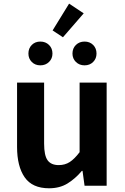

<svg xmlns="http://www.w3.org/2000/svg" viewBox="-20 -1008 677 1042"><path d="M246.4 13.8Q155.3 13.8 113.9 -45.8Q72.6 -105.3 72.6 -210.6V-559.8H219.4V-228.7Q219.4 -164.3 238.3 -138.2Q257.3 -112 298.6 -112Q332.7 -112 358.4 -128.6Q384.1 -145.2 412 -182.1V-559.8H558.8V0H438.9L427.9 -80.6H424.3Q388.2 -37.8 346 -12Q303.8 13.8 246.4 13.8ZM198.8 -653.4Q170.8 -653.4 152.5 -671.7Q134.2 -690 134.2 -717.3Q134.2 -745.8 152.5 -764.1Q170.8 -782.4 198.8 -782.4Q227.3 -782.4 246 -764.1Q264.7 -745.8 264.7 -717.3Q264.7 -690 246 -671.7Q227.3 -653.4 198.8 -653.4ZM321.6 -805.7 265.5 -842.9 355 -988.3 434.3 -935.6ZM438.9 -653.4Q410.7 -653.4 392 -671.7Q373.3 -690 373.3 -717.3Q373.3 -745.8 392 -764.1Q410.7 -782.4 438.9 -782.4Q467.2 -782.4 485.5 -764.1Q503.8 -745.8 503.8 -717.3Q503.8 -690 485.5 -671.7Q467.2 -653.4 438.9 -653.4Z"/></svg>

Font: Shanggu Sans SC VF
Style: Regular
Weight: 250
Designer: GuiWonder
Version: Version 1.021